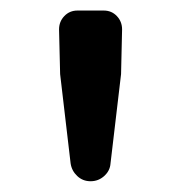

<svg xmlns="http://www.w3.org/2000/svg" viewBox="-20 -795 338 357"><path d="M111.3 -491.2 91.8 -657.2 89.8 -740.2Q89.8 -754.9 99.6 -765.1Q109.4 -775.4 124 -775.4H172.9Q187.5 -775.4 197.3 -765.1Q207 -754.9 207 -740.2L205.1 -657.2L185.5 -491.2Q184.6 -477.5 173.8 -467.8Q163.1 -458 148.4 -458Q133.8 -458 123.5 -467.8Q113.3 -477.5 111.3 -491.2Z"/></svg>

Font: Gen Jyuu GothicL Medium
Style: Regular
Weight: 500
Designer: [Source Han Sans]
Ryoko NISHIZUKA  (kana & ideographs); Paul D. Hunt (Latin, Greek & Cyrillic); Wenlong ZHANG  (bopomofo
Version: Version 1.002.20150607